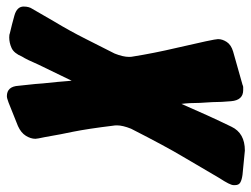

<svg xmlns="http://www.w3.org/2000/svg" viewBox="-194 -504 749 572"><g transform="rotate(-90 181.0 -218.5)"><path d="M18 136 -54 129Q-69 127 -77 122.5Q-85 118 -85 107V102Q-85 92 -64 60L0 -49Q30 -99 83 -203Q93 -228 93 -245Q93 -252 92 -257Q83 -331 74 -376Q67 -408 58 -460Q53 -483 53 -488Q53 -502 62 -516.5Q71 -531 91 -540L161 -568Q174 -573 180 -573Q209 -573 211 -538Q218 -475 218 -466Q223 -420 226 -380L274 -479Q289 -514 298 -528Q308 -552 323.5 -559Q339 -566 355 -566Q364 -566 368 -564Q394 -558 420.5 -550.5Q447 -543 447 -523Q447 -507 440 -497L403 -433Q374 -385 350 -337L307 -252Q297 -227 297 -209Q297 -202 298 -198Q308 -135 324 -67Q350 45 350 56Q350 69 341.5 82Q333 95 313 101L214 129Q210 131 207 131H198Q168 131 165 95L163 67Q163 44 160 2Q160 -29 157 -53Q122 28 89 96Q70 136 18 136Z"/></g></svg>

Font: Bangerz
Style: Bold
Weight: 700
Designer: vernon adams
Foundry: Vernon Adams
Version: Version 2.10;February 7, 2025;FontCreator 13.0.0.2683 64-bit